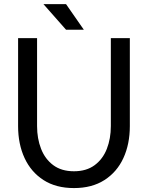

<svg xmlns="http://www.w3.org/2000/svg" viewBox="-20 -909 723 938"><path d="M161.1 -722.7H68.4V-293Q68.4 -205.1 100.1 -136.7Q131.8 -68.4 192.6 -29.3Q253.4 9.8 341.3 9.8Q429.2 9.8 490.2 -29.3Q551.3 -68.4 582.8 -136.7Q614.3 -205.1 614.3 -293V-722.7H521.5V-293Q521.5 -231.9 502 -181.9Q482.4 -131.8 442.4 -102.1Q402.3 -72.3 341.3 -72.3Q280.3 -72.3 240.2 -102.1Q200.2 -131.8 180.7 -181.9Q161.1 -231.9 161.1 -293ZM302.7 -763.7H389.6L302.7 -888.7H192.4Z"/></svg>

Font: Giphurs SC
Style: Regular
Weight: 400
Version: Version 0.920